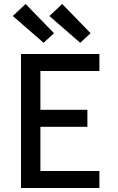

<svg xmlns="http://www.w3.org/2000/svg" viewBox="-20 -940 590 960"><path d="M85 0V-670H477V-585H182V-391H417V-306H182V-85H477V0ZM381 -726 227 -860 291 -920 433 -774ZM198 -726 44 -860 108 -920 250 -774Z"/></svg>

Font: Lode Dark
Style: Bold
Weight: 700
Monospace: yes
Designer: Belleve Invis
Foundry: Belleve Invis
Version: Version 29.2.0; ttfautohint (v1.8.3)